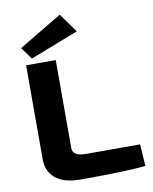

<svg xmlns="http://www.w3.org/2000/svg" viewBox="-100 -1014 869 1091"><g transform="rotate(-10 334.5 -468.5)"><path d="M400 -830 122 -722 72 -791 321 -940ZM254 -690V-183Q254 -135 329 -135H643L651 -9Q532 3 277 3Q180 3 131.5 -37.5Q83 -78 83 -146V-690Z"/></g></svg>

Font: Exo 2 Expanded
Style: Bold
Weight: 700
Width: 7
Designer: Natanael Gama
Version: Version 1.001;PS 001.001;hotconv 1.0.70;makeotf.lib2.5.58329